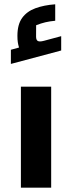

<svg xmlns="http://www.w3.org/2000/svg" viewBox="-20 -873 335 893"><path d="M77.2 0V-470H218V0ZM184.7 -683.3 264.6 -704.8V-638.2L30.6 -575.7V-641.5L68.5 -652Q64.8 -663.4 62.9 -676Q61 -688.6 61 -706.2Q61 -759.2 82.9 -789.5Q104.8 -819.9 144.6 -834.6Q184.3 -849.2 236.8 -853V-776.5Q211.9 -774.2 191.2 -769.4Q170.6 -764.5 148.1 -755.6L147.8 -702.5Q147.8 -686.8 156.1 -682.3Q164.3 -677.8 184.7 -683.3Z"/></svg>

Font: Changa
Style: Regular
Weight: 400
Designer: Eduardo Rodriguez Tunni
Foundry: Eduardo Rodriguez Tunni
Version: Version 3.003